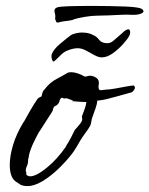

<svg xmlns="http://www.w3.org/2000/svg" viewBox="-20 -630 505 649"><path d="M73 -1Q57 -1 48 -6.5Q39 -12 31 -18Q13 -33 13 -73Q13 -102 24 -139.5Q35 -177 60 -218V-217Q71 -237 82.5 -257Q94 -277 107 -296Q111 -300 115 -301.5Q119 -303 121 -305Q121 -309 123.5 -316.5Q126 -324 130 -327Q148 -351 171 -363Q194 -375 207 -383H206Q212 -386 220 -386Q240 -386 267 -371Q271 -371 275.5 -372.5Q280 -374 285 -374Q295 -374 305.5 -367Q316 -360 314 -345Q313 -342 313 -340Q313 -338 313 -336Q313 -325 321 -325Q325 -325 329 -326Q333 -327 337 -327Q348 -327 368 -330.5Q388 -334 406.5 -337.5Q425 -341 432 -341Q436 -338 436 -334Q436 -330 432.5 -325Q429 -320 425 -318Q425 -318 412.5 -314.5Q400 -311 382 -306Q364 -301 346.5 -296.5Q329 -292 319 -291L309 -290Q308 -278 303 -264Q298 -250 292 -233Q290 -228 289 -220.5Q288 -213 285 -205Q278 -193 269 -181Q260 -169 252 -156Q246 -146 239.5 -134.5Q233 -123 224 -111Q204 -85 177.5 -59.5Q151 -34 123.5 -17.5Q96 -1 73 -1ZM82 -34Q102 -34 137.5 -62.5Q173 -91 204 -136H203Q211 -148 219.5 -164Q228 -180 233 -191Q233 -191 238.5 -197Q244 -203 250 -210.5Q256 -218 257 -222Q258 -224 258 -227Q258 -229 257.5 -230.5Q257 -232 257 -236V-237Q263 -252 267 -264Q271 -276 272 -285Q265 -285 250 -286Q235 -287 225.5 -288Q216 -289 225 -289H228Q228 -290 219 -293Q210 -296 205 -298Q202 -297 199 -297Q194 -297 191.5 -299Q189 -301 186 -298Q182 -294 181 -288Q180 -282 173 -275L172 -274Q172 -275 167 -272Q162 -269 163 -269L162 -267Q160 -266 159.5 -261.5Q159 -257 156 -252Q146 -236 134.5 -218.5Q123 -201 113 -185V-186Q103 -168 93 -147Q83 -126 78 -106Q78 -101 76.5 -96.5Q75 -92 75 -89V-88Q75 -77 71 -69Q67 -61 67 -53Q70 -46 69 -42.5Q68 -39 72 -37Q77 -34 82 -34ZM158 -424Q156 -427 154.5 -434Q153 -441 155 -447Q162 -464 181.5 -480.5Q201 -497 218 -510Q225 -515 236.5 -517.5Q248 -520 256 -520Q269 -520 278 -518Q287 -516 298 -510Q307 -506 315.5 -495Q324 -484 343 -484Q354 -484 363.5 -492.5Q373 -501 393 -518Q401 -526 406 -528.5Q411 -531 414 -531Q420 -531 420 -520Q420 -515 417 -509Q412 -499 396.5 -481.5Q381 -464 361.5 -450Q342 -436 324 -436Q313 -436 298.5 -444Q284 -452 270 -459.5Q256 -467 243 -467Q228 -467 210 -460Q198 -456 186.5 -445Q175 -434 167.5 -426.5Q160 -419 158 -424ZM171 -555Q170 -556 169.5 -557.5Q169 -559 167 -564Q166 -566 166.5 -568.5Q167 -571 167 -573Q167 -580 165.5 -585Q164 -590 164 -594Q164 -601 173 -605Q182 -608 213.5 -609Q245 -610 295 -610Q319 -610 348 -609.5Q377 -609 402 -608Q427 -607 440 -605Q465 -602 465 -591Q465 -587 454 -583Q443 -579 422 -580Q411 -581 390 -580Q369 -579 347 -578Q325 -577 308 -577Q291 -577 266.5 -573Q242 -569 231 -565Q223 -561 208 -559.5Q193 -558 185 -556Q182 -555 177.5 -554Q173 -553 171 -555Z"/></svg>

Font: Vujahday Script
Style: Regular
Weight: 400
Designer: Robert E. Leuschke
Foundry: Robert E. Leuschke
Version: Version 1.010; ttfautohint (v1.8.3)